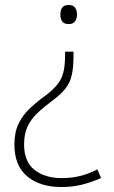

<svg xmlns="http://www.w3.org/2000/svg" viewBox="-20 -654 457 773"><path d="M276 -430Q276 -383 269 -352Q262 -321 243.5 -297.5Q225 -274 191 -249Q155 -222 129.5 -197.5Q104 -173 90.5 -144Q77 -115 77 -72Q77 -3 119 30Q161 63 228 63Q268 63 302.5 54.5Q337 46 372 28L387 63Q344 81 307.5 90Q271 99 227 99Q141 99 89.5 56Q38 13 38 -72Q38 -121 54.5 -155.5Q71 -190 100 -217.5Q129 -245 168 -273Q195 -294 211.5 -314.5Q228 -335 235 -362.5Q242 -390 242 -433V-446H276ZM290 -596Q290 -579 282 -568Q274 -557 257 -557Q238 -557 230.5 -568Q223 -579 223 -596Q223 -613 230.5 -623.5Q238 -634 257 -634Q274 -634 282 -623.5Q290 -613 290 -596Z"/></svg>

Font: Noto Sans Kannada UI ExtraLight
Style: Regular
Weight: 200
Designer: Jelle Bosma - Monotype Design Team
Foundry: Monotype Imaging Inc.
Version: Version 2.005; ttfautohint (v1.8.4.7-5d5b)